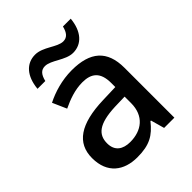

<svg xmlns="http://www.w3.org/2000/svg" viewBox="-210 -862 993 993"><g transform="rotate(-45 287.0 -365.5)"><path d="M99 -606H156C165 -644 181 -662 209 -662C254 -662 306 -607 361 -607C425 -607 469 -656 477 -741H420C411 -704 395 -685 367 -685C323 -685 273 -740 215 -740C151 -740 107 -692 99 -606ZM292 -549C220 -549 152 -528 101 -502L135 -425C181 -447 232 -466 287 -466C352 -466 390 -437 390 -358V-328L298 -325C127 -320 45 -263 45 -153C45 -41 117 10 214 10C304 10 347 -16 394 -75H398L419 0H494V-365C494 -491 427 -549 292 -549ZM317 -257 389 -259V-212C389 -118 327 -72 244 -72C191 -72 154 -96 154 -152C154 -215 194 -252 317 -257Z"/></g></svg>

Font: Noto Sans Gunjala Gondi Medium
Style: Regular
Weight: 500
Designer: Ek Type
Foundry: Ek Type
Version: Version 1.004